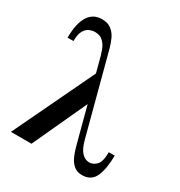

<svg xmlns="http://www.w3.org/2000/svg" viewBox="-176 -856 923 987"><g transform="rotate(30 286.0 -363.0)"><path d="M262 -492 310 -349 149 0H27ZM515 -161H550Q550 -85 529.5 -37.5Q509 10 454 10Q424 10 405 -6Q386 -22 374.5 -47Q363 -72 355.5 -101Q348 -130 341 -155L231 -571Q228 -582 220 -603.5Q212 -625 194.5 -643Q177 -661 145 -661Q129 -661 112 -653.5Q95 -646 83.5 -625.5Q72 -605 72 -565H37Q37 -648 64 -692Q91 -736 144 -736Q178 -736 199 -720Q220 -704 232 -679Q244 -654 251.5 -625.5Q259 -597 266 -571L376 -155Q389 -106 409 -85.5Q429 -65 453 -65Q477 -65 496 -85Q515 -105 515 -161Z"/></g></svg>

Font: Brygada 1918 SemiBold
Style: Regular
Weight: 600
Designer: Mateusz Machalski | Borys Kosmynka | Przemek Hoffer
Foundry: NIEPODLEGLA 2018
Version: Version 3.006